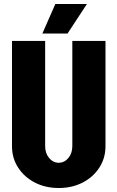

<svg xmlns="http://www.w3.org/2000/svg" viewBox="-20 -925 588 961"><path d="M342 -720H508V-193Q508 -134 477.5 -86.5Q447 -39 394 -11.5Q341 16 275 16H274H273Q207 16 154 -11.5Q101 -39 70.5 -86.5Q40 -134 40 -193V-720H206V-194Q206 -158 225.5 -134.5Q245 -111 274 -110Q303 -111 322.5 -134.5Q342 -158 342 -194ZM415 -905 318 -757H192L257 -905Z"/></svg>

Font: Akshar
Style: Bold
Weight: 700
Designer: Tall Chai
Foundry: Tall Chai
Version: Version 1.000